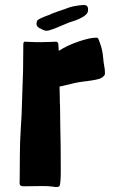

<svg xmlns="http://www.w3.org/2000/svg" viewBox="-20 -751 455 774"><path d="M151 -1 74 0Q59 0 59 -12Q59 -16 59.5 -39Q60 -62 60 -118Q60 -175 63.5 -228Q67 -281 67 -287L73 -468L74 -571Q74 -582 79 -583Q84 -583 101 -582Q118 -581 144 -581Q164 -581 183.5 -582Q203 -583 207 -583Q210 -583 212.5 -579.5Q215 -576 215 -574L217 -546Q251 -568 296.5 -583.5Q342 -599 366 -599Q372 -599 374 -598Q376 -597 378.5 -589.5Q381 -582 383 -577Q393 -552 396 -517Q397 -501 401 -480Q403 -471 403 -458Q403 -450 402 -449Q394 -437 378 -432.5Q362 -428 331 -424Q292 -420 264 -412L220 -402L221 -362Q221 -329 222 -328L223 -243Q225 -177 225 -63Q225 -19 221 -4Q221 3 205 3Q204 3 189.5 1Q175 -1 151 -1ZM147 -634Q127 -641 127 -656Q127 -658 129 -666Q130 -671 149 -679.5Q168 -688 179 -691Q187 -696 208 -703L240 -714L262 -722Q275 -726 297 -729L317 -731Q335 -731 335 -714Q335 -707 334 -703Q330 -692 313.5 -682.5Q297 -673 285 -669Q257 -661 229 -648Q211 -640 200 -636Q196 -635 185.5 -631Q175 -627 168 -627Q158 -627 147 -634Z"/></svg>

Font: Barriecito
Style: Regular
Weight: 400
Designer: Pablo Cosgaya & Sergio Jiménez
Foundry: Pablo Cosgaya & Sergio Jiménez
Version: Version 1.001